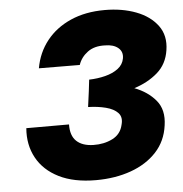

<svg xmlns="http://www.w3.org/2000/svg" viewBox="-52 -764 793 833"><g transform="rotate(-5 344.0 -348.0)"><path d="M333 18Q237 18 172 -14.5Q107 -47 76 -104Q45 -161 51 -233H237Q236 -184 261.5 -160Q287 -136 335 -135Q381 -134 418 -152.5Q455 -171 464 -212Q473 -244 455.5 -263Q438 -282 403 -291Q368 -300 326 -301L335 -368L341 -419Q378 -420 411.5 -428.5Q445 -437 467.5 -454Q490 -471 495 -498Q500 -527 479.5 -544Q459 -561 423 -561Q376 -563 346.5 -541Q317 -519 306 -486L128 -487Q140 -555 180.5 -606Q221 -657 285.5 -685.5Q350 -714 434 -714Q510 -714 570.5 -691Q631 -668 663.5 -624Q696 -580 686 -517Q677 -457 635 -420.5Q593 -384 533 -365Q591 -343 625.5 -301.5Q660 -260 650 -193Q641 -125 597.5 -78Q554 -31 485.5 -6.5Q417 18 333 18Z"/></g></svg>

Font: Jost* Heavy
Style: Italic
Weight: 800
Italic angle: -10°
Version: Version 3.7